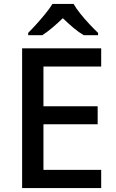

<svg xmlns="http://www.w3.org/2000/svg" viewBox="-20 -961 595 981"><path d="M497 0H93V-714H497V-621H202V-418H479V-326H202V-93H497ZM356 -941Q369 -918 391 -890.5Q413 -863 437.5 -837Q462 -811 481 -793V-781H408Q381 -797 354.5 -819.5Q328 -842 301 -868Q274 -842 248 -820Q222 -798 196 -781H124V-793Q143 -812 166.5 -838Q190 -864 212 -891Q234 -918 248 -941Z"/></svg>

Font: Noto Sans Lao Medium
Style: Regular
Weight: 500
Designer: Monotype Design Team
Foundry: Monotype Imaging Inc.
Version: Version 2.003; ttfautohint (v1.8.4.7-5d5b)